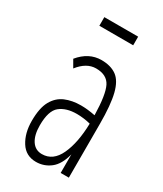

<svg xmlns="http://www.w3.org/2000/svg" viewBox="-163 -678 638 752"><g transform="rotate(30 156.5 -301.5)"><path d="M130 11Q84 11 60 -27Q36 -65 36 -120Q36 -179 54 -211Q72 -243 103 -256Q134 -269 173 -269Q203 -269 238 -262Q236 -354 218.5 -389Q201 -424 152 -424Q109 -424 74 -379L55 -412Q97 -463 154 -463Q196 -463 222.5 -444Q249 -425 261 -377Q273 -329 273 -243V0H236V-84Q223 -33 194.5 -11Q166 11 130 11ZM72 -121Q72 -77 88.5 -52Q105 -27 135 -27Q185 -27 210.5 -82Q236 -137 238 -224Q223 -228 206.5 -230Q190 -232 176 -232Q128 -232 100 -209.5Q72 -187 72 -121ZM79 -575V-614H232V-575Z"/></g></svg>

Font: Inconsolata ExtraCondensed Light
Style: Regular
Weight: 300
Width: 2
Monospace: yes
Designer: Raph Levien, Cyreal, Brenton Simpson
Foundry: Raph Levien, Cyreal, Google
Version: Version 3.100; ttfautohint (v1.8.4.7-5d5b)